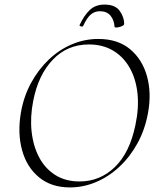

<svg xmlns="http://www.w3.org/2000/svg" viewBox="-20 -806 690 838"><path d="M285 12Q204 12 150.5 -32Q97 -76 76.5 -150Q56 -224 71 -313Q83 -384 115 -443Q147 -502 192.5 -545.5Q238 -589 293.5 -612.5Q349 -636 409 -636Q494 -636 547.5 -591.5Q601 -547 621.5 -473.5Q642 -400 626 -313Q613 -241 580.5 -181.5Q548 -122 501.5 -78.5Q455 -35 399.5 -11.5Q344 12 285 12ZM327 -14Q416 -14 481 -76.5Q546 -139 571 -260Q587 -335 580 -399Q573 -463 545.5 -511Q518 -559 473 -585.5Q428 -612 368 -612Q274 -612 210.5 -545.5Q147 -479 125 -366Q111 -295 118 -231.5Q125 -168 151 -119Q177 -70 221.5 -42Q266 -14 327 -14ZM480 -689Q478 -719 462 -738Q446 -757 416 -757Q393 -757 376 -742.5Q359 -728 343 -693Q340 -688 333 -691Q326 -694 327 -696Q347 -739 372 -762.5Q397 -786 436 -786Q483 -786 502.5 -758.5Q522 -731 522 -702Q522 -697 515.5 -693.5Q509 -690 501 -688Q493 -686 486.5 -686Q480 -686 480 -689Z"/></svg>

Font: Cormorant Light
Style: Italic
Weight: 300
Italic angle: -10°
Designer: Christian Thalmann (Catharsis Fonts)
Foundry: Catharsis Fonts
Version: Version 4.000